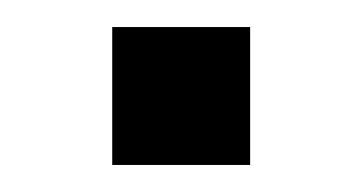

<svg xmlns="http://www.w3.org/2000/svg" viewBox="-20 -122 268 142"><path d="M63 0V-102H165V0Z"/></svg>

Font: Nunito Sans 12pt ExtraLight 12pt
Style: Regular
Weight: 400
Version: Version 3.101;gftools[0.9.27]